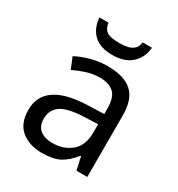

<svg xmlns="http://www.w3.org/2000/svg" viewBox="-177 -857 915 985"><g transform="rotate(30 280.5 -365.0)"><path d="M288 -545Q386 -545 433 -502Q480 -459 480 -365V0H416L399 -76H395Q360 -32 321.5 -11Q283 10 215 10Q142 10 94 -28.5Q46 -67 46 -149Q46 -229 109 -272.5Q172 -316 303 -320L394 -323V-355Q394 -422 365 -448Q336 -474 283 -474Q241 -474 203 -461.5Q165 -449 132 -433L105 -499Q140 -518 188 -531.5Q236 -545 288 -545ZM314 -259Q214 -255 175.5 -227Q137 -199 137 -148Q137 -103 164.5 -82Q192 -61 235 -61Q303 -61 348 -98.5Q393 -136 393 -214V-262ZM436 -740Q431 -680 390.5 -643Q350 -606 278 -606Q204 -606 166.5 -642.5Q129 -679 125 -740H179Q182 -713 194.5 -699.5Q207 -686 228.5 -681.5Q250 -677 280 -677Q306 -677 327.5 -682Q349 -687 363.5 -700.5Q378 -714 381 -740Z"/></g></svg>

Font: Noto Sans Sundanese
Style: Regular
Weight: 400
Designer: Monotype Design Team (Regular), Sérgio L. Martins (other weights)
Foundry: Monotype Imaging Inc.
Version: Version 2.003